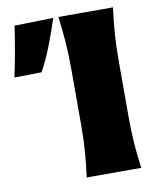

<svg xmlns="http://www.w3.org/2000/svg" viewBox="-217 -777 690 840"><g transform="rotate(-10 128.0 -356.5)"><path d="M100 0Q107.5 -56.5 111.8 -109.8Q116 -163 116 -230.5V-474Q116 -544.5 111.8 -599.5Q107.5 -654.5 100 -713H342.5Q334.5 -654.5 330.5 -599.5Q326.5 -544.5 326.5 -474V-230.5Q326.5 -163 330.5 -109.8Q334.5 -56.5 342.5 0ZM-135.5 -485.5Q-123.5 -541.5 -113.5 -597.2Q-103.5 -653 -95.5 -709L77 -713Q58.5 -654.5 35.5 -595.8Q12.5 -537 -14.5 -487.5Z"/></g></svg>

Font: Commissioner Flair ExtraBold
Style: Regular
Weight: 800
Designer: Kostas Bartsokas
Foundry: Kostas Bartsokas
Version: Version 1.000; ttfautohint (v1.8.3)